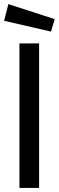

<svg xmlns="http://www.w3.org/2000/svg" viewBox="-23 -918 287 938"><path d="M72 -706H168V0H72ZM244.2 -824.5 17.9 -897.9 -3 -816.4 226.2 -763.7Z"/></svg>

Font: Lineal Thin
Style: Regular
Weight: 200
Designer: Created by Frank Adebiaye with contributions from Anton Moglia & Ariel Martín Pérez
Created by Frank ADEBIAYE with FontF
Foundry: Velvetyne Type Foundry
Version: Version 2.000;Glyphs 3.2 (3227)